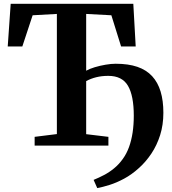

<svg xmlns="http://www.w3.org/2000/svg" viewBox="-20 -763 901 1006"><path d="M489.5 222.5 470.5 179.5Q497.5 168.5 524.8 154.2Q552 140 577.5 119.2Q603 98.5 624 69Q643.5 42 656 7.5Q668.5 -27 674.8 -68.2Q681 -109.5 681 -156.5Q681 -261.5 650.5 -313.5Q620 -365.5 547.5 -365.5Q512.5 -365.5 483.8 -358.2Q455 -351 431.5 -338V-60L548 -46V0H161.5V-46L278 -60.5V-690L151 -683L97 -519.5H20.5L36 -743H678.5L691 -519.5H614.5L563.5 -683L431.5 -690V-392.5Q449 -402.5 476.5 -410.8Q504 -419 533.2 -424Q562.5 -429 586 -429Q652.5 -429 699.8 -412.8Q747 -396.5 777 -364Q807 -331.5 821.5 -283.5Q836 -235.5 836 -172Q836 -108.5 819 -55Q802 -1.5 773.5 41.2Q745 84 709 116.5Q670.5 151.5 630.5 173Q590.5 194.5 553.8 206Q517 217.5 489.5 222.5Z"/></svg>

Font: Merriweather 60pt
Style: Bold
Weight: 700
Version: Version 2.100